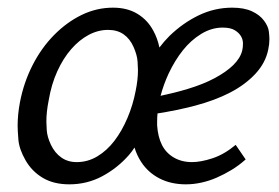

<svg xmlns="http://www.w3.org/2000/svg" viewBox="-20 -471 729 501"><path d="M465 10Q426 10 396 -5.5Q366 -21 348 -49Q337 -66 331 -86Q324 -75 316 -66Q286 -32 246.5 -11Q207 10 161 10Q120 10 91.5 -7Q63 -24 46.5 -53Q30 -82 28 -106.5Q26 -131 26 -143Q26 -172 32 -204Q42 -256 65 -301Q88 -346 121 -379.5Q154 -413 193 -432Q232 -451 275 -451Q312 -451 338.5 -435Q365 -419 380 -391Q391 -371 396 -347Q408 -363 422 -377Q457 -411 498.5 -431Q540 -451 586 -451Q617 -451 637.5 -441.5Q658 -432 669 -417Q680 -402 681.5 -389Q683 -376 683 -369Q683 -356 680 -342Q673 -307 646.5 -278.5Q620 -250 580.5 -229.5Q541 -209 488 -195Q442 -183 391 -175Q390 -164 390 -154Q390 -149 390 -144Q392 -114 402.5 -93Q413 -72 433.5 -60Q454 -48 481 -48Q504 -48 534.5 -58Q565 -68 595 -93L621 -55Q603 -39 584 -27.5Q565 -16 545.5 -7.5Q526 1 505.5 5.5Q485 10 465 10ZM180 -48Q209 -48 234 -63Q259 -78 278.5 -103.5Q298 -129 312.5 -163Q327 -197 334 -234Q340 -263 340 -288Q340 -293 339 -310Q338 -327 328.5 -348.5Q319 -370 302.5 -381.5Q286 -393 262 -393Q236 -393 211.5 -380Q187 -367 166 -343Q145 -319 129.5 -285Q114 -251 107 -209Q101 -179 101 -154Q101 -149 102 -131.5Q103 -114 113 -93Q123 -72 140 -60Q157 -48 180 -48ZM420 -279Q407 -251 399 -221Q437 -229 470 -239Q510 -251 540 -267Q570 -283 588.5 -301Q607 -319 612 -339Q614 -347 614 -357.5Q614 -368 608.5 -377Q603 -386 592 -392.5Q581 -399 561 -399Q532 -399 505 -382.5Q478 -366 457 -339.5Q436 -313 420 -279Z"/></svg>

Font: Isabella Sans
Style: Italic
Weight: 400
Italic angle: -12°
Designer: Christian Thalmann (Catharsis Fonts), Cristiano Sobral
Foundry: The Isabella Sans Project Authors
Version: Version 2.026; ttfautohint (v1.8.4.7-5d5b-dirty)